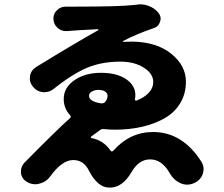

<svg xmlns="http://www.w3.org/2000/svg" viewBox="-20 -815 1040 890"><path d="M435.5 -398.4Q418.9 -398.4 405.8 -390.6Q392.6 -382.8 392.6 -371.1Q392.6 -344.7 448.2 -335.9Q459 -335 465.8 -340.8Q478.5 -353.5 478.5 -372.1Q478.5 -382.8 467.3 -390.6Q456.1 -398.4 435.5 -398.4ZM460.9 -216.8Q451.2 -217.8 443.4 -211.9L402.3 -181.6Q400.4 -180.7 401.4 -177.7Q402.3 -174.8 404.3 -174.8Q459 -165 492.2 -117.2Q498 -109.4 504.9 -116.2Q582 -203.1 689.5 -203.1Q826.2 -203.1 914.1 -64.5Q923.8 -47.9 923.8 -31.2Q923.8 -18.6 918.9 -5.9Q906.2 24.4 874 36.1Q861.3 41 847.7 41Q831.1 41 814.5 33.2Q785.2 19.5 767.6 -10.7Q731.4 -76.2 675.8 -76.2Q624 -76.2 589.8 -17.6Q547.9 54.7 489.3 54.7Q489.3 54.7 488.3 54.7Q458 54.7 434.1 33.2Q410.2 11.7 393.6 -21.5Q369.1 -73.2 319.3 -73.2Q267.6 -73.2 211.9 3.9Q193.4 29.3 163.1 36.1Q153.3 39.1 143.6 39.1Q124 39.1 106.4 29.3Q81.1 14.6 77.1 -12.7Q77.1 -17.6 77.1 -21.5Q77.1 -43.9 93.8 -61.5Q241.2 -210.9 304.7 -267.6Q311.5 -273.4 304.7 -281.2Q275.4 -312.5 275.4 -356.4Q275.4 -409.2 325.2 -443.4Q375 -477.5 447.3 -477.5Q521.5 -477.5 564.5 -448.2Q607.4 -418.9 607.4 -374Q607.4 -363.3 605.5 -355.5Q604.5 -352.5 606.9 -350.1Q609.4 -347.7 612.3 -348.6Q648.4 -362.3 669.4 -384.8Q690.4 -407.2 690.4 -434.6Q690.4 -473.6 646.5 -501.5Q602.5 -529.3 538.1 -529.3Q439.5 -529.3 364.3 -492.2Q303.7 -462.9 230.5 -404.3Q210.9 -387.7 186.5 -387.7Q182.6 -387.7 179.7 -387.7Q150.4 -390.6 132.8 -413.1Q118.2 -430.7 118.2 -451.2Q118.2 -457 119.1 -462.9Q124 -490.2 148.4 -504.9Q313.5 -606.4 434.6 -674.8Q436.5 -675.8 436 -677.7Q435.5 -679.7 433.6 -679.7Q334 -674.8 290 -670.9Q288.1 -670.9 285.2 -670.9Q263.7 -670.9 247.1 -685.5Q227.5 -703.1 227.5 -729.5Q227.5 -752 244.1 -767.6Q260.7 -784.2 284.2 -784.2Q284.2 -784.2 285.2 -784.2Q308.6 -784.2 324.2 -784.2Q535.2 -784.2 601.6 -792Q607.4 -793 612.3 -793Q621.1 -794.9 629.9 -794.9Q650.4 -794.9 669.9 -787.1Q697.3 -777.3 714.8 -754.9Q724.6 -742.2 724.6 -728.5Q724.6 -721.7 721.7 -713.9Q714.8 -691.4 692.4 -684.6Q612.3 -657.2 550.8 -625Q548.8 -624 549.3 -622.6Q549.8 -621.1 551.8 -621.1Q566.4 -622.1 594.7 -622.1Q707 -620.1 774.4 -565.4Q841.8 -510.7 841.8 -436.5Q841.8 -379.9 814.9 -335.9Q788.1 -292 741.7 -266.1Q695.3 -240.2 637.7 -227.1Q580.1 -213.9 513.7 -213.9Q483.4 -213.9 460.9 -216.8Z"/></svg>

Font: Gen Jyuu GothicX Heavy
Style: Bold
Weight: 900
Designer: [Source Han Sans]
Ryoko NISHIZUKA  (kana & ideographs); Paul D. Hunt (Latin, Greek & Cyrillic); Wenlong ZHANG  (bopomofo
Version: Version 1.002.20150607